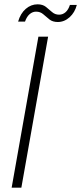

<svg xmlns="http://www.w3.org/2000/svg" viewBox="-20 -870 376 890"><path d="M34 0 158 -700H203L79 0ZM64 -770Q75 -808 99.5 -829Q124 -850 154 -850Q178 -850 193 -838Q208 -826 221.5 -814Q235 -802 254 -802Q271 -802 284 -813.5Q297 -825 304 -847H336Q327 -812 302.5 -790Q278 -768 248 -768Q224 -768 209 -780Q194 -792 180.5 -804Q167 -816 147 -816Q131 -816 117.5 -804.5Q104 -793 96 -770Z"/></svg>

Font: DM Sans ExtraLight
Style: Italic
Weight: 250
Italic angle: -10°
Designer: Colophon Foundry, Jonny Pinhorn
Foundry: Colophon Foundry
Version: Version 4.004;gftools[0.9.30]